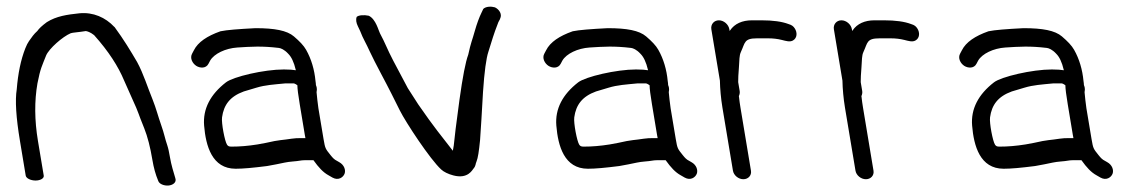

<svg xmlns="http://www.w3.org/2000/svg" viewBox="-20 -545 3470 586"><path d="M88.5 6C103.5 6 114.9 -0.8 113.5 -9L95.8 -115C85.3 -178.1 84.9 -236.7 94.3 -290.6C103.4 -337.3 108.4 -344 120.8 -375.8C129.7 -396.7 171.1 -433.2 195.9 -443.6C202.1 -445.8 219.6 -446.5 241.8 -450.2C245.8 -449.8 255.5 -447.1 267.2 -437.8C311.7 -388.1 341 -342 358.6 -299.7C365.8 -282.8 374.2 -264 383.7 -243.3C405.7 -195.4 398.7 -206.1 420.4 -153C430.3 -128.1 438.6 -96.1 445.1 -57C449.1 -33.1 454.6 -12.9 462.8 6.7C465.8 16.7 480.6 22.1 493.6 21.3C507.4 20.3 519.8 11.7 515.1 -1.2C509.9 -18.7 502.5 -42.4 498.9 -64.2C496.2 -80.3 493.6 -92.6 490.4 -102C483.5 -121.7 481.2 -137.4 472.2 -162.5C462.3 -190.4 456.8 -213.7 445.5 -241.9C430.9 -277.2 417.7 -320.5 398.6 -355.5C378.3 -390.1 357.9 -424.1 329.3 -463C329.3 -463 329.1 -462.6 329.1 -462.6C329.1 -462.6 328.8 -463 328.8 -463C302.1 -491.6 264.4 -508.6 222.2 -504.4C184.4 -500.4 152.3 -495.8 122.9 -477.4C108 -466.3 99.4 -458.3 93.8 -450.3C88.8 -445.8 84.3 -441.1 80.4 -436C72.1 -424 64.7 -417 57.3 -397.6C43.3 -362 35 -320.7 31.1 -272.4C25.7 -239 29 -186.1 40.9 -115L58.5 -9C59.9 -0.8 73.5 6 88.5 6Z M794.8 -38.2 795.4 -38.3 822.9 -43.4C843.5 -47.4 854.8 -50.7 873.2 -52.1C893.4 -53.5 897.9 -56 909.7 -56H936.7C952.3 -34.2 966.1 -18.9 983 -9.8L995 -2.9C1012.5 6.7 1027 -3.3 1031.5 -14.4C1035.9 -25.5 1030.8 -41.6 1015.3 -50.1L1003 -57.2L1002.7 -57.4C1001.3 -58.1 995.8 -62.6 988.8 -71.6C973.6 -90.8 972.4 -91 967.5 -120.5L951.8 -214.5C949.5 -228.6 947.5 -250.6 946.2 -263.2C945.8 -267.2 949.7 -271.8 944.2 -285.5C944.1 -288.9 943.8 -292.7 942.9 -298C939.7 -332.1 930.3 -364.8 914.2 -393.1C907 -405.9 894.5 -418.9 877.1 -433.8C855.8 -452.1 817.5 -459 760.7 -459H760L759.4 -459C708.5 -456.4 671.3 -453.5 653.8 -449.7L653.2 -449.6L652.5 -449.4C612 -435.1 584.2 -416.4 571.8 -391.6L566.6 -381.8C558.5 -367.9 567.5 -351.4 579 -344C590.6 -336.6 608.8 -335.6 616.3 -350.4L621.5 -360.2C633.7 -381.1 668.1 -397.6 704.5 -400C747.8 -402.7 778.8 -405 831.2 -398.7C837 -398 847.7 -393.8 859.1 -381.6L859.6 -381L860.1 -380.5C868.9 -371.7 876.7 -357 883 -330.6C875 -332 863 -333 846.3 -333C785.9 -333 691.9 -310.9 669.7 -293.7C622.2 -256.9 598.7 -212.7 603 -161.5C608.1 -99.8 627 -30 699.3 -30C722.3 -30 752.3 -32.8 794.8 -38.2ZM910.4 -133C911 -129.6 911.3 -127.8 912.2 -123.5H899.7C888.5 -123.5 878.6 -123.1 870.1 -121.7C842.2 -117.1 833.7 -118.8 791.9 -109L766.1 -104.2C737.2 -99.6 712.2 -97.5 686.1 -97.5C678.2 -97.5 675.5 -99.5 672.8 -103.6C666.1 -113.6 655.3 -169.3 657.7 -186.9C662.9 -225 682.1 -250.7 724.1 -265.9C734.4 -269 747.2 -272.8 762.6 -277.4C789.5 -285.6 815.4 -287 851 -290.5H875.7C877.3 -290.5 880.7 -289.8 887.6 -284.8C887.7 -274.2 890.1 -255.1 894.8 -227Z M1072.1 -465.3C1075.9 -457.8 1078.4 -452.4 1079.5 -449.6C1087.5 -428 1097.6 -412.6 1108.9 -387.2C1123.8 -354.7 1159.9 -289.1 1174.7 -259.1L1200.2 -208.1C1218.5 -171.4 1293 -58.2 1326.7 -27.6C1333.8 -20.8 1347.7 -13.7 1363.7 -9.6C1408.4 2.3 1421.8 -27 1425.2 -30.5C1432.8 -39.3 1430.6 -44.1 1434.5 -52.5C1438.7 -62.7 1441.8 -83.3 1445.2 -117.4C1448 -151.5 1450.3 -200.6 1454.2 -264.5C1458.3 -326.3 1464.1 -367.6 1470.5 -386.7C1483.9 -428.2 1484.1 -433.6 1501 -477.2L1506.2 -487L1506.3 -487.9C1513.6 -501.9 1503.2 -516.7 1490.5 -522.6C1479.2 -526 1463.1 -525.5 1455.1 -517.9L1449.9 -507C1442.4 -491.7 1435.6 -473 1429.3 -451C1421.4 -422.2 1417.3 -416.2 1409.1 -378.1C1400.8 -355.9 1392.1 -310.6 1382.3 -240.2C1372.6 -168.8 1366.8 -122.5 1364.9 -100.7C1364.1 -94.9 1363.2 -89.9 1362.1 -84.9C1326.6 -130.9 1306.7 -153.8 1256.7 -226.1L1224.7 -275.9C1207.2 -308.7 1192.7 -336.8 1180.4 -359.5C1160.7 -397 1156.6 -412 1139.6 -443.5C1135.6 -450.4 1127.3 -487.1 1105.3 -497C1090.9 -500.1 1074.8 -498.9 1068.7 -493.5C1065.4 -485 1067.4 -474.9 1072.1 -465.3Z M1869.8 -38.2 1870.4 -38.3 1897.9 -43.4C1918.5 -47.4 1929.8 -50.7 1948.2 -52.1C1968.4 -53.5 1972.9 -56 1984.7 -56H2011.7C2027.3 -34.2 2041.1 -18.9 2058 -9.8L2070 -2.9C2087.5 6.7 2102 -3.3 2106.5 -14.4C2110.9 -25.5 2105.8 -41.6 2090.3 -50.1L2078 -57.2L2077.7 -57.4C2076.3 -58.1 2070.8 -62.6 2063.8 -71.6C2048.6 -90.8 2047.4 -91 2042.5 -120.5L2026.8 -214.5C2024.5 -228.6 2022.5 -250.6 2021.2 -263.2C2020.8 -267.2 2024.7 -271.8 2019.2 -285.5C2019.1 -288.9 2018.8 -292.7 2017.9 -298C2014.7 -332.1 2005.3 -364.8 1989.2 -393.1C1982 -405.9 1969.5 -418.9 1952.1 -433.8C1930.8 -452.1 1892.5 -459 1835.7 -459H1835L1834.4 -459C1783.5 -456.4 1746.3 -453.5 1728.8 -449.7L1728.2 -449.6L1727.5 -449.4C1687 -435.1 1659.2 -416.4 1646.8 -391.6L1641.6 -381.8C1633.5 -367.9 1642.5 -351.4 1654 -344C1665.6 -336.6 1683.8 -335.6 1691.3 -350.4L1696.5 -360.2C1708.7 -381.1 1743.1 -397.6 1779.5 -400C1822.8 -402.7 1853.8 -405 1906.2 -398.7C1912 -398 1922.7 -393.8 1934.1 -381.6L1934.6 -381L1935.1 -380.5C1943.9 -371.7 1951.7 -357 1958 -330.6C1950 -332 1938 -333 1921.3 -333C1860.9 -333 1766.9 -310.9 1744.7 -293.7C1697.2 -256.9 1673.7 -212.7 1678 -161.5C1683.1 -99.8 1702 -30 1774.3 -30C1797.3 -30 1827.3 -32.8 1869.8 -38.2ZM1985.4 -133C1986 -129.6 1986.3 -127.8 1987.2 -123.5H1974.7C1963.5 -123.5 1953.6 -123.1 1945.1 -121.7C1917.2 -117.1 1908.7 -118.8 1866.9 -109L1841.1 -104.2C1812.2 -99.6 1787.2 -97.5 1761.1 -97.5C1753.2 -97.5 1750.5 -99.5 1747.8 -103.6C1741.1 -113.6 1730.3 -169.3 1732.7 -186.9C1737.9 -225 1757.1 -250.7 1799.1 -265.9C1809.4 -269 1822.2 -272.8 1837.6 -277.4C1864.5 -285.6 1890.4 -287 1926 -290.5H1950.7C1952.3 -290.5 1955.7 -289.8 1962.6 -284.8C1962.7 -274.2 1965.1 -255.1 1969.8 -227Z M2177.2 -298.9C2177.7 -273.7 2180.3 -244.4 2184.9 -216.6L2217 -24.1C2219.4 -9.8 2233.8 2 2248.8 2C2263.9 2 2274.4 -9.8 2272 -24L2240.1 -215.8C2238.1 -227.6 2236.6 -238.7 2235.5 -249.2L2235.4 -249.5L2235.1 -251.8C2236.8 -254.8 2238.5 -261.5 2237.6 -266.9L2233 -294.4C2232.9 -304.3 2233.6 -319.7 2235.2 -338.8C2237.3 -363.2 2235.6 -374.3 2241.7 -387.4C2254.4 -414.5 2250.6 -428 2290.2 -428H2324.7C2339.4 -428 2353.1 -426.4 2365.8 -423.2C2379.7 -419.7 2390.5 -416.2 2399.9 -421.3C2413.6 -428.8 2413.7 -446.2 2405.7 -458.3C2401.6 -464.4 2397.5 -468.5 2386.3 -471.7C2366.6 -479.2 2338.7 -483 2304.3 -483H2275.1C2245.4 -483 2222.1 -472.8 2208.1 -452C2207.6 -451.3 2207.5 -451.1 2207 -450.3L2206.1 -455.5C2203.6 -470.5 2189.1 -483 2174.1 -483C2159 -483 2148.6 -470.5 2151.1 -455.5Z M2551.2 -298.9C2551.7 -273.7 2554.3 -244.4 2558.9 -216.6L2591 -24.1C2593.4 -9.8 2607.8 2 2622.8 2C2637.9 2 2648.4 -9.8 2646 -24L2614.1 -215.8C2612.1 -227.6 2610.6 -238.7 2609.5 -249.2L2609.4 -249.5L2609.1 -251.8C2610.8 -254.8 2612.5 -261.5 2611.6 -266.9L2607 -294.4C2606.9 -304.3 2607.6 -319.7 2609.2 -338.8C2611.3 -363.2 2609.6 -374.3 2615.7 -387.4C2628.4 -414.5 2624.6 -428 2664.2 -428H2698.7C2713.4 -428 2727.1 -426.4 2739.8 -423.2C2753.7 -419.7 2764.5 -416.2 2773.9 -421.3C2787.6 -428.8 2787.7 -446.2 2779.7 -458.3C2775.6 -464.4 2771.5 -468.5 2760.3 -471.7C2740.6 -479.2 2712.7 -483 2678.3 -483H2649.1C2619.4 -483 2596.1 -472.8 2582.1 -452C2581.6 -451.3 2581.5 -451.1 2581 -450.3L2580.1 -455.5C2577.6 -470.5 2563.1 -483 2548.1 -483C2533 -483 2522.6 -470.5 2525.1 -455.5Z M3138.8 -38.2 3139.4 -38.3 3166.9 -43.4C3187.5 -47.4 3198.8 -50.7 3217.2 -52.1C3237.4 -53.5 3241.9 -56 3253.7 -56H3280.7C3296.3 -34.2 3310.1 -18.9 3327 -9.8L3339 -2.9C3356.5 6.7 3371 -3.3 3375.5 -14.4C3379.9 -25.5 3374.8 -41.6 3359.3 -50.1L3347 -57.2L3346.7 -57.4C3345.3 -58.1 3339.8 -62.6 3332.8 -71.6C3317.6 -90.8 3316.4 -91 3311.5 -120.5L3295.8 -214.5C3293.5 -228.6 3291.5 -250.6 3290.2 -263.2C3289.8 -267.2 3293.7 -271.8 3288.2 -285.5C3288.1 -288.9 3287.8 -292.7 3286.9 -298C3283.7 -332.1 3274.3 -364.8 3258.2 -393.1C3251 -405.9 3238.5 -418.9 3221.1 -433.8C3199.8 -452.1 3161.5 -459 3104.7 -459H3104L3103.4 -459C3052.5 -456.4 3015.3 -453.5 2997.8 -449.7L2997.2 -449.6L2996.5 -449.4C2956 -435.1 2928.2 -416.4 2915.8 -391.6L2910.6 -381.8C2902.5 -367.9 2911.5 -351.4 2923 -344C2934.6 -336.6 2952.8 -335.6 2960.3 -350.4L2965.5 -360.2C2977.7 -381.1 3012.1 -397.6 3048.5 -400C3091.8 -402.7 3122.8 -405 3175.2 -398.7C3181 -398 3191.7 -393.8 3203.1 -381.6L3203.6 -381L3204.1 -380.5C3212.9 -371.7 3220.7 -357 3227 -330.6C3219 -332 3207 -333 3190.3 -333C3129.9 -333 3035.9 -310.9 3013.7 -293.7C2966.2 -256.9 2942.7 -212.7 2947 -161.5C2952.1 -99.8 2971 -30 3043.3 -30C3066.3 -30 3096.3 -32.8 3138.8 -38.2ZM3254.4 -133C3255 -129.6 3255.3 -127.8 3256.2 -123.5H3243.7C3232.5 -123.5 3222.6 -123.1 3214.1 -121.7C3186.2 -117.1 3177.7 -118.8 3135.9 -109L3110.1 -104.2C3081.2 -99.6 3056.2 -97.5 3030.1 -97.5C3022.2 -97.5 3019.5 -99.5 3016.8 -103.6C3010.1 -113.6 2999.3 -169.3 3001.7 -186.9C3006.9 -225 3026.1 -250.7 3068.1 -265.9C3078.4 -269 3091.2 -272.8 3106.6 -277.4C3133.5 -285.6 3159.4 -287 3195 -290.5H3219.7C3221.3 -290.5 3224.7 -289.8 3231.6 -284.8C3231.7 -274.2 3234.1 -255.1 3238.8 -227Z"/></svg>

Font: MewTooHand
Style: BdWideLta
Weight: 400
Designer: Mew Too, Robert Jablonski
Version: Version 0.77